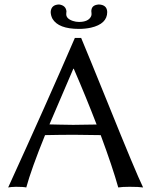

<svg xmlns="http://www.w3.org/2000/svg" viewBox="-20 -826 669 849"><path d="M407.2 -275.4Q360.8 -396 306.2 -522H304.2L198.7 -275.9Q211.9 -275.9 242.2 -274.9Q285.6 -273.9 303.2 -273.9Q346.2 -273.9 407.2 -275.4ZM179.2 -228.5Q118.2 -78.1 96.2 2.9Q83.5 0 50.8 0Q27.3 0.5 16.1 2.9Q186.5 -370.1 311 -658.2H338.9Q374 -574.2 455.6 -373Q582 -59.6 612.8 2.9Q594.7 0 553.2 0Q520 0 502.9 2.9Q478 -86.4 425.3 -228.5Q354 -230 308.1 -230Q251 -230 179.2 -228.5ZM329.1 -729Q370.1 -729 382.3 -752.9Q384.8 -758.3 384.8 -763.2Q384.8 -766.1 384.3 -772Q383.8 -774.9 383.8 -775.9Q383.8 -800.8 409.2 -805.2Q413.6 -805.7 417 -806.2Q453.1 -804.7 454.1 -772.9Q454.1 -720.2 381.8 -703.6Q356.9 -698.2 329.1 -698.2Q238.3 -698.2 211.9 -743.2Q204.6 -757.3 204.1 -772.9Q206.1 -805.2 241.2 -806.2Q271 -802.2 273.9 -775.9Q273.9 -774.9 273.4 -772Q272.9 -765.6 272.9 -763.2Q272.9 -743.2 302.2 -733.4Q315.4 -729 329.1 -729Z"/></svg>

Font: Linux Biolinum Capitals O
Style: Small Caps
Weight: 400
Designer: Philipp H. Poll
Foundry: Philipp H. Poll
Version: Version 1.0.4